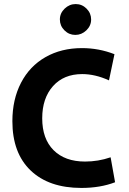

<svg xmlns="http://www.w3.org/2000/svg" viewBox="-20 -913 634 946"><path d="M41 -316Q41 -423 83.5 -505Q126 -587 204 -631.5Q282 -676 384 -676Q467 -676 544 -646L517 -517Q449 -548 385 -548Q294 -548 241 -488.5Q188 -429 188 -330Q188 -229 244 -173Q300 -117 399 -117Q464 -117 525 -138L547 -15Q474 13 381 13Q221 13 131 -73Q41 -159 41 -316ZM275 -817Q275 -848 298.5 -870.5Q322 -893 353 -893Q384 -893 406.5 -870.5Q429 -848 429 -817Q429 -786 405.5 -763.5Q382 -741 351 -741Q320 -741 297.5 -763.5Q275 -786 275 -817Z"/></svg>

Font: Secular One
Style: Regular
Weight: 400
Designer: Michal Sahar
Foundry: Hagilda
Version: Version 1.000